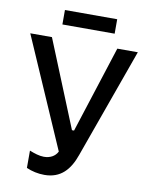

<svg xmlns="http://www.w3.org/2000/svg" viewBox="-93 -917 770 995"><g transform="rotate(10 291.5 -420.0)"><path d="M167 -774H442V-850H167ZM210 10C296 10 342 -43 370 -123L577 -700H469L322 -243H311L125 -700H11L263 -122C250 -96 224 -82 191 -82C167 -82 140 -91 115 -101V-10C144 3 177 10 210 10Z"/></g></svg>

Font: Fixel Text Medium
Style: Regular
Weight: 500
Width: 4
Designer: AlfaBravo + MacPaw
Foundry: Kyrylo Tkachov, Marchela Mozhyna, Serhii Makarenko, Maria Weinstein, Zakhar Kryvoshyya
Version: Version 1.211